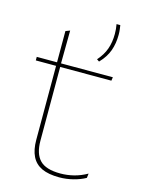

<svg xmlns="http://www.w3.org/2000/svg" viewBox="-110 -765 615 837"><g transform="rotate(15 198.0 -346.0)"><path d="M327 -701Q328 -694 329.5 -683Q331 -672 331 -658Q331 -619 319.2 -586.2Q307.5 -553.5 278.5 -523.5L267.5 -531Q292.5 -559 303.2 -589.5Q314 -620 314 -657.5Q314 -669 313 -679.8Q312 -690.5 310 -701ZM241 9Q192.5 9 162 -5.2Q131.5 -19.5 117 -49Q102.5 -78.5 102.5 -123V-462.5H121V-124.5Q121 -65.5 148.5 -37Q176 -8.5 241.5 -8.5Q272.5 -8.5 302.8 -16.2Q333 -24 361 -40L358.5 -20Q335.5 -7 304.2 1Q273 9 241 9ZM11 -457V-473H354.5L352 -457ZM102.5 -468V-614L122 -621.5L120.5 -468Z"/></g></svg>

Font: Anek Latin Medium Thin
Style: Regular
Weight: 250
Version: Version 1.003